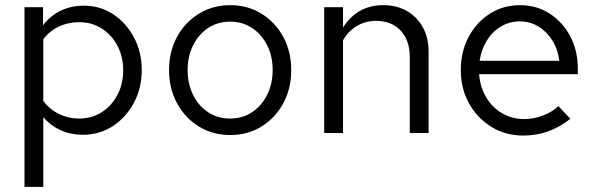

<svg xmlns="http://www.w3.org/2000/svg" viewBox="-20 -516 2312 745"><path d="M75 209V-488H147V-418Q175 -455 215.5 -474.5Q256 -494 305 -494Q369 -494 419.5 -460.5Q470 -427 500 -370.5Q530 -314 530 -244Q530 -174 499.5 -117Q469 -60 417.5 -26.5Q366 7 301 7Q255 7 216 -10.5Q177 -28 148 -61V209ZM287 -56Q336 -56 374.5 -80.5Q413 -105 435.5 -147.5Q458 -190 458 -243Q458 -297 435.5 -339Q413 -381 374.5 -405.5Q336 -430 287 -430Q244 -430 207.5 -412.5Q171 -395 148 -363V-124Q172 -92 208.5 -74Q245 -56 287 -56Z M873.5 8Q806 8 752 -25Q698 -58 667 -115.2Q636 -172.3 636 -244.2Q636 -316 667 -373Q698 -430 752 -463Q806 -496 873.5 -496Q941 -496 994.5 -463Q1048 -430 1079 -373.1Q1110 -316.2 1110 -244.1Q1110 -172 1079 -115Q1048 -58 994.5 -25Q941 8 873.5 8ZM872.5 -56Q921 -56 958 -80.5Q995 -105 1016.5 -147.9Q1038 -190.9 1038 -244.4Q1038 -298 1016.5 -340.5Q994.9 -383 957.8 -407.5Q920.7 -432 873 -432Q825 -432 787.8 -407.5Q750.6 -382.9 729.3 -340.3Q708 -297.7 708 -244Q708 -190.5 729.3 -147.7Q750.6 -104.8 787.8 -80.4Q825 -56 872.5 -56Z M1238 0V-488H1311V-409Q1339 -453 1378 -474.5Q1417 -496 1466 -496Q1519 -496 1558.5 -473.5Q1598 -451 1620.5 -410.5Q1643 -370 1643 -316V0H1570V-295Q1570 -360 1534.5 -397.5Q1499 -435 1439 -435Q1399 -435 1366 -416Q1333 -397 1311 -360V0Z M2010.3 10Q1941.9 10 1887.1 -23.5Q1832.2 -57 1800.1 -114.4Q1768 -171.8 1768 -243.9Q1768 -316 1798.5 -373Q1829 -430 1881 -463Q1933 -496 1997.5 -496Q2062 -496 2112.5 -463.5Q2163 -431 2192.5 -375.5Q2222 -319.9 2222 -250V-228H1839Q1843 -178 1866.5 -138.5Q1890 -99 1928.5 -76.5Q1967 -54 2013 -54Q2050.6 -54 2086.3 -67.5Q2122 -81 2147 -104L2193 -55Q2151 -22 2106 -6Q2061 10 2010.3 10ZM1841 -280H2150Q2145 -324 2123.5 -358.5Q2102 -393 2069.4 -413Q2036.8 -433 1997 -433Q1957.4 -433 1924.2 -413.5Q1891 -394 1869.5 -359.5Q1848 -325 1841 -280Z"/></svg>

Font: Red Hat Text VF
Style: Regular
Weight: 300
Designer: Pentagram, MCKL
Foundry: Pentagram, MCKL
Version: Version 1.023